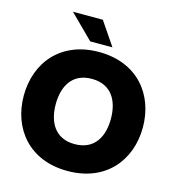

<svg xmlns="http://www.w3.org/2000/svg" viewBox="-132 -1037 1058 1160"><g transform="rotate(15 396.5 -457.0)"><path d="M396 12C637 12 769 -155 769 -360C769 -565 637 -732 396 -732C156 -732 24 -565 24 -360C24 -155 156 12 396 12ZM180 -926 327 -780H466L367 -926ZM224 -360C224 -469 271 -564 396 -564C522 -564 569 -469 569 -360C569 -251 522 -156 396 -156C271 -156 224 -251 224 -360Z"/></g></svg>

Font: Aspekta 850
Style: Regular
Weight: 850
Designer: Ivo Dolenc
Version: Version 2.000